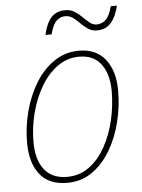

<svg xmlns="http://www.w3.org/2000/svg" viewBox="-52 -753 593 804"><g transform="rotate(-5 244.5 -350.5)"><path d="M198 10Q122 10 83.5 -38.5Q45 -87 45 -172Q45 -238 62 -303Q79 -368 111.5 -421Q144 -474 190.5 -505.5Q237 -537 295 -537Q367 -537 405.5 -488Q444 -439 444 -356Q444 -290 428 -225Q412 -160 380.5 -107Q349 -54 303.5 -22Q258 10 198 10ZM200 -15Q253 -15 293.5 -45Q334 -75 361.5 -125Q389 -175 403 -235.5Q417 -296 417 -357Q417 -427 386 -469.5Q355 -512 293 -512Q243 -512 202 -482.5Q161 -453 132 -403.5Q103 -354 87.5 -294Q72 -234 72 -172Q72 -98 104.5 -56.5Q137 -15 200 -15ZM161 -615Q172 -664 193.5 -687.5Q215 -711 252 -711Q275 -711 291.5 -700.5Q308 -690 322 -676Q336 -662 349.5 -651Q363 -640 379 -640Q400 -640 416.5 -654.5Q433 -669 444 -711H470Q459 -665 437 -640Q415 -615 378 -615Q357 -615 340.5 -626Q324 -637 310.5 -651Q297 -665 282.5 -675.5Q268 -686 250 -686Q229 -686 213 -670.5Q197 -655 187 -615Z"/></g></svg>

Font: Noto Sans SemiCondensed Thin
Style: Italic
Weight: 100
Width: 4
Italic angle: -12°
Designer: Monotype Design Team
Foundry: Monotype Imaging Inc.
Version: Version 2.013; ttfautohint (v1.8.4.7-5d5b)